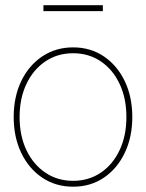

<svg xmlns="http://www.w3.org/2000/svg" viewBox="-20 -704 557 732"><path d="M258.8 7.8Q192.4 7.8 141.1 -26.6Q89.8 -61 61 -121.1Q32.2 -181.2 32.2 -257.8Q32.2 -335 61 -394.8Q89.8 -454.6 141.1 -489Q192.4 -523.4 258.8 -523.4Q325.2 -523.4 376 -489Q426.8 -454.6 455.6 -394.8Q484.4 -335 484.4 -257.8Q484.4 -181.2 455.6 -121.1Q426.8 -61 376 -26.6Q325.2 7.8 258.8 7.8ZM258.8 -14.6Q318.4 -14.6 364.3 -45.7Q410.2 -76.7 436 -131.6Q461.9 -186.5 461.9 -257.8Q461.9 -329.1 436 -384Q410.2 -439 364.3 -470Q318.4 -501 258.8 -501Q199.2 -501 153.1 -470Q106.9 -439 80.8 -384Q54.7 -329.1 54.7 -257.8Q54.7 -186.5 80.8 -131.6Q106.9 -76.7 153.1 -45.7Q199.2 -14.6 258.8 -14.6ZM372.1 -684.1V-661.6H145.5V-684.1Z"/></svg>

Font: Inter Display Thin
Style: Regular
Weight: 100
Designer: Rasmus Andersson
Foundry: rsms
Version: Version 4.000;git-a52131595